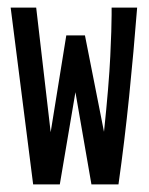

<svg xmlns="http://www.w3.org/2000/svg" viewBox="-20 -483 390 504"><path d="M67 1 8 -463H75L113 -136L154 -390H203L253 -137Q266 -261 269.5 -335.5Q273 -410 273 -444V-463H340Q331 -348 319 -230Q307 -112 291 1H220L178 -241L137 1Z"/></svg>

Font: Inconsolata ExtraCondensed SemiBold
Style: Regular
Weight: 600
Width: 2
Monospace: yes
Designer: Raph Levien, Cyreal, Brenton Simpson
Foundry: Raph Levien, Cyreal, Google
Version: Version 3.001; ttfautohint (v1.8.2.53-6de2)